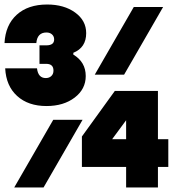

<svg xmlns="http://www.w3.org/2000/svg" viewBox="-43 -831 766 851"><path d="M337 -494Q337 -436 288 -398.5Q239 -361 163 -361Q82 -361 33 -405.5Q-16 -450 -20 -528H121Q126 -485 160 -485Q175 -485 184.5 -494Q194 -503 194 -518Q194 -548 162 -548H132V-630H162Q197 -630 197 -656Q197 -670 187.5 -678.5Q178 -687 163 -687Q122 -687 118 -640H-23Q-19 -720 31 -765.5Q81 -811 166 -811Q241 -811 290 -775.5Q339 -740 339 -684Q339 -620 282 -597V-589Q337 -556 337 -494ZM680 -800 507 -500H377L550 -800ZM657 -428V-214H703V-91H657V0H516V-91H320V-226L466 -428ZM323 -300 150 0H20L193 -300ZM516 -214V-298L454 -214Z"/></svg>

Font: Martian Mono ExtraBold
Style: Regular
Weight: 800
Monospace: yes
Designer: Roman Shamin
Foundry: Evil Martians
Version: Version 1.000; ttfautohint (v1.8.4.7-5d5b)